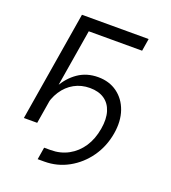

<svg xmlns="http://www.w3.org/2000/svg" viewBox="-128 -631 782 880"><g transform="rotate(20 263.0 -190.5)"><path d="M156.7 155.8 166.5 96.2H197.8Q245.6 96.2 284.2 75.2Q322.8 54.2 348.4 15.9Q374 -22.5 382.8 -75.7Q391.1 -124.5 380.1 -159.9Q369.1 -195.3 341.3 -214.1Q313.5 -232.9 271 -232.9Q229 -232.9 195.1 -214.1Q161.1 -195.3 138.4 -160.6Q115.7 -126 107.9 -78.1H87.4Q97.7 -137.7 124 -186.3Q150.4 -234.9 192.1 -263.7Q233.9 -292.5 289.6 -292.5Q343.8 -292.5 382.8 -264.2Q421.9 -235.8 439 -186.8Q456.1 -137.7 445.8 -75.7Q434.6 -8.8 397.7 43.5Q360.8 95.7 306.6 125.7Q252.4 155.8 189 155.8ZM446.3 -535.6 436.5 -475.1H176.3L97.7 0H32.7L121.1 -535.6Z"/></g></svg>

Font: Inter 20pt Light
Style: Italic
Weight: 300
Italic angle: -9.3988°
Version: Version 4.001;git-66647c0bb